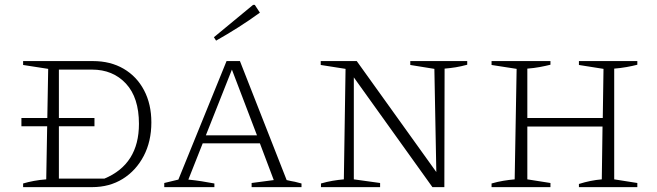

<svg xmlns="http://www.w3.org/2000/svg" viewBox="-20 -769 2698 789"><path d="M362 -518Q434 -518 488 -486.5Q542 -455 572 -398Q602 -341 602 -266Q602 -188 570.5 -128Q539 -68 484.5 -34Q430 0 358 0H75V-15Q95 -21 119 -25.5Q143 -30 170 -32L178 -486L75 -502V-518ZM409 -35Q551 -94 551 -260Q551 -368 497.5 -425.5Q444 -483 358 -483H222V-35ZM68 -284H368.2V-250H68Z M1158 -29Q1169 -26 1176 -25Q1183 -24 1192 -22Q1201 -20 1219 -15V0H1014V-17L1105 -29L1048 -180H813L754 -31Q784 -28 809 -24Q834 -20 861 -15V0H655V-17L713 -31L911 -518H966ZM826 -213H1036L933 -483ZM868 -602 859 -616 1020 -749H1027L1048 -717Q1004 -685 959 -656.5Q914 -628 868 -602Z M1666 -518H1900V-503Q1874 -496 1852.5 -492.5Q1831 -489 1807 -487L1806 0H1757L1434 -451V-32L1542 -17V0H1299V-15Q1323 -22 1346.5 -26Q1370 -30 1393 -32L1400 -486L1298 -502V-518H1446L1773 -62L1765 -486L1666 -502Z M2000 0V-15Q2024 -22 2048 -26Q2072 -30 2095 -32L2103 -486L2000 -502V-518H2242V-503Q2222 -498 2198 -493.5Q2174 -489 2147 -487V-284H2457L2460 -486L2359 -502V-518H2599V-503Q2580 -498 2555 -493.5Q2530 -489 2504 -487V-32L2599 -17V0H2359V-13Q2406 -28 2453 -32L2456 -249H2147V-32L2242 -17V0Z"/></svg>

Font: Piazzolla SC ExtraLight
Style: Regular
Weight: 200
Designer: Juan Pablo del Peral
Foundry: Huerta Tipografica
Version: Version 1.330